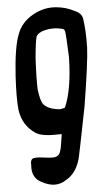

<svg xmlns="http://www.w3.org/2000/svg" viewBox="-20 -752 284 529"><path d="M134 -732Q162 -732 185 -722Q205 -716 209 -701Q217 -668 220 -622Q222 -583 213 -460Q199 -330 197 -317Q190 -275 162 -256Q134 -233 94 -251Q66 -262 66 -297Q63 -316 76 -317Q85 -319 101 -318Q117 -317 126 -318Q142 -320 145 -333Q148 -341 150 -380Q150 -382 149 -382.5Q148 -383 146 -382Q144 -382 143 -382Q97 -376 78 -386Q41 -406 31 -449Q25 -479 23 -541Q21 -624 32 -659Q41 -691 70.5 -711.5Q100 -732 134 -732ZM135 -674Q127 -674 115 -672Q88 -666 81 -652Q78 -638 78 -593Q80 -533 84 -504Q91 -473 99 -465Q113 -451 145 -451Q158 -454 159 -456Q176 -506 170 -595Q162 -658 159 -667Q157 -671 153.5 -672Q150 -673 143 -673.5Q136 -674 135 -674Z"/></svg>

Font: Amit
Style: Regular
Weight: 400
Version: Version 1.1